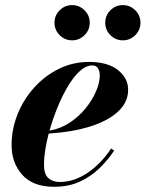

<svg xmlns="http://www.w3.org/2000/svg" viewBox="-20 -708 560 738"><path d="M384.5 -620.9Q384.5 -648.6 404.4 -668.5Q424.2 -688.4 452.4 -688.4Q480.1 -688.4 500 -668.5Q519.9 -648.6 519.9 -620.9Q519.9 -592.8 500 -572.9Q480.1 -553 452.4 -553Q424.2 -553 404.4 -572.9Q384.5 -592.8 384.5 -620.9ZM189.5 -620.9Q189.5 -648.6 209.4 -668.5Q229.2 -688.4 257.4 -688.4Q285.1 -688.4 305 -668.5Q324.9 -648.6 324.9 -620.9Q324.9 -592.8 305 -572.9Q285.1 -553 257.4 -553Q229.2 -553 209.4 -572.9Q189.5 -592.8 189.5 -620.9ZM149 -76Q149 -38 166 -23.2Q183 -8.5 210.5 -8.5Q263.5 -8.5 315.5 -43Q367.5 -77.5 407 -137L419 -129.5Q395.5 -94 363 -62Q330.5 -30 287 -10Q243.5 10 188 10Q106.5 10 65.5 -36.2Q24.5 -82.5 24.5 -150Q24.5 -211.5 47.5 -268.8Q70.5 -326 111.5 -371.5Q152.5 -417 206.5 -443.5Q260.5 -470 322.5 -470Q393.5 -470 433 -439Q472.5 -408 472.5 -363Q472.5 -315.5 434.5 -279.8Q396.5 -244 327.8 -222.2Q259 -200.5 167 -194.5Q158.5 -161 153.8 -130.8Q149 -100.5 149 -76ZM334.5 -456.5Q310.5 -456.5 286.5 -434.5Q262.5 -412.5 240.8 -376Q219 -339.5 201 -295.2Q183 -251 170.5 -206Q212 -213 247.2 -236Q282.5 -259 308.5 -291Q334.5 -323 349 -356.5Q363.5 -390 363.5 -418Q363.5 -433.5 357 -445Q350.5 -456.5 334.5 -456.5Z"/></svg>

Font: Bodoni* 16pt
Style: Bold Italic
Weight: 700
Italic angle: -13°
Version: Version 2.3